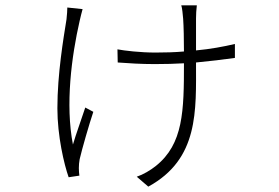

<svg xmlns="http://www.w3.org/2000/svg" viewBox="-20 -612 1040 716"><path d="M288 -578 231 -584C231 -575 230 -557 228 -540C217 -471 194 -337 194 -208C194 -105 219 1 236 49L276 43C275 37 274 23 274 15C274 5 275 -8 277 -18C286 -57 312 -147 328 -195L298 -211C283 -165 263 -111 252 -73C223 -222 247 -403 277 -534C280 -549 285 -566 288 -578ZM418 -428 419 -379C458 -376 507 -373 557 -373C597 -373 633 -374 666 -376C666 -199 664 -75 561 7C541 23 514 39 490 47L533 84C722 -19 711 -199 711 -379C765 -384 812 -390 856 -396V-448C813 -438 765 -429 711 -424V-543C711 -559 712 -575 714 -592H656C659 -585 662 -556 663 -542C665 -515 666 -463 666 -420C632 -417 596 -416 559 -416C504 -416 444 -423 418 -428Z"/></svg>

Font: Noto Sans HK Light
Style: Regular
Weight: 300
Designer: Ryoko NISHIZUKA 西塚涼子 (kana, bopomofo & ideographs); Paul D. Hunt (Latin, Greek & Cyrillic); Sandoll Communications 산돌커뮤니
Foundry: Adobe
Version: Version 2.004;hotconv 1.0.118;makeotfexe 2.5.65603